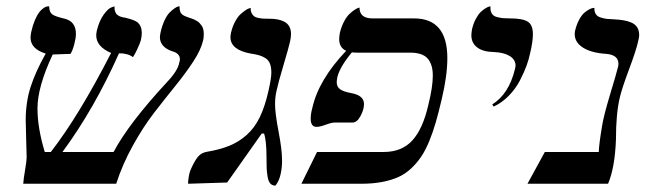

<svg xmlns="http://www.w3.org/2000/svg" viewBox="-20 -579 2047 605"><path d="M620.1 -452.1Q613.3 -421.9 588.9 -384.8Q564.5 -347.7 532.2 -307.9Q500 -268.1 465.8 -223.9Q431.6 -179.7 398.7 -120.4Q365.7 -61 346.2 0H53.2Q54.2 -15.6 59.1 -43.7Q64 -71.8 64 -84Q64 -94.2 62.5 -138.2Q61 -182.1 61 -200.2Q61 -256.8 76.4 -304.9Q91.8 -353 124 -410.2Q76.2 -424.8 76.2 -460.9Q76.2 -465.3 78.1 -477.1Q83 -499 89.8 -515.1Q96.7 -531.2 102.8 -539.3Q108.9 -547.4 115.5 -552.2Q122.1 -557.1 125.7 -558.1Q129.4 -559.1 132.8 -559.1H134.8Q135.3 -541 144.5 -533.9Q153.8 -526.9 184.1 -520Q219.2 -511.2 219.2 -472.2Q219.2 -459 213.9 -439Q208.5 -418.9 202.1 -409.2Q187.5 -409.2 170.7 -408.2Q153.8 -407.2 146 -407.2Q98.1 -305.2 98.1 -237.8Q98.1 -175.8 121.1 -100.1H140.1Q228 -212.9 330.1 -412.1Q283.2 -432.1 283.2 -467.8Q283.2 -473.1 285.2 -482.9Q293 -514.2 306.9 -533.2Q320.8 -552.2 331.1 -555.7L340.8 -559.1Q340.3 -549.3 342.8 -542.5Q345.2 -535.6 350.1 -532Q355 -528.3 358.9 -526.9Q362.8 -525.4 369.1 -523.9Q374 -523.9 376 -522.9Q403.8 -516.1 413.1 -508.8Q426.8 -497.1 426.8 -475.1Q426.8 -465.3 423.8 -452.1Q420.9 -441.9 412.8 -424.6Q404.8 -407.2 398.9 -398.9Q383.3 -411.1 355 -411.1Q276.4 -234.9 176.8 -100.1H337.9Q385.3 -189.5 504.9 -318.8Q540.5 -356 544.9 -381.8Q546.9 -387.7 546.9 -392.1Q546.9 -411.1 522.5 -417.5Q522 -417.5 521.7 -417.7Q521.5 -418 521 -418Q483.9 -431.6 483.9 -461.9Q483.9 -466.3 485.8 -476.1Q490.7 -498.5 498.8 -515.4Q506.8 -532.2 514.9 -540Q522.9 -547.9 530 -552.7Q537.1 -557.6 541.5 -558.6L545.9 -559.1V-554.2Q545.9 -549.8 546.9 -546.4Q547.9 -543 548.6 -540.5Q549.3 -538.1 552 -535.6Q554.7 -533.2 555.9 -532Q557.1 -530.8 561 -529.1Q564.9 -527.3 566.2 -526.9Q567.4 -526.4 572 -524.7Q576.7 -522.9 577.1 -522.9Q578.1 -522.5 583.3 -520.8Q588.4 -519 591.6 -517.6Q594.7 -516.1 599.9 -513.2Q605 -510.3 608.4 -506.8Q611.8 -503.4 615.2 -498.5Q618.7 -493.7 620.4 -486.8Q622.1 -480 622.1 -472.2Q622.1 -459 620.1 -452.1Z M852.1 -295.9Q846.7 -274.9 846.7 -251Q846.7 -222.2 857.7 -164.8Q868.7 -107.4 868.7 -75.2V-64.9Q866.2 -15.1 847.7 5.9Q837.9 5.9 831.8 -0.7Q825.7 -7.3 823.2 -22.2Q820.8 -37.1 820.3 -48.1Q819.8 -59.1 819.8 -81.1Q819.8 -136.2 812 -158.2H804.7L695.8 -3.9L572.8 0V-6.8Q575.2 -33.2 582 -46.9Q592.3 -70.3 602.5 -83.5Q612.8 -96.7 628.9 -100.1Q672.4 -107.4 702.1 -119.4Q731.9 -131.3 757.1 -153.6Q782.2 -175.8 798.8 -210.2Q815.4 -244.6 826.7 -295.9Q835 -333 835 -350.1Q835 -367.2 830.6 -378.4Q826.2 -389.6 816.4 -395.8Q806.6 -401.9 796.6 -404.8Q786.6 -407.7 770 -410.2Q706.1 -421.9 706.1 -461.9Q706.1 -466.3 708 -476.1Q712.4 -495.1 720.5 -510.3Q728.5 -525.4 736.8 -533.2Q745.1 -541 752.7 -546.1Q760.3 -551.3 765.1 -552.7L770 -554.2Q769.5 -544.4 772.9 -537.6Q776.4 -530.8 781.2 -527.3Q786.1 -523.9 795.4 -522.2Q804.7 -520.5 810.3 -520.3Q815.9 -520 826.7 -520Q841.8 -520 853.3 -518.1Q864.7 -516.1 875.2 -511Q885.7 -505.9 891.4 -495.8Q897 -485.8 897 -471.2Q897 -461.4 894 -448.2Q890.1 -430.2 873 -372.8Q856 -315.4 852.1 -295.9Z M1329.6 -248Q1343.8 -304.7 1343.8 -340.8Q1343.8 -376 1327.6 -394.5Q1311.5 -413.1 1272 -413.1H1106.9Q1094.7 -413.1 1088.9 -414.1Q1050.8 -368.2 1043 -335.9Q1041 -324.2 1041 -319.8Q1041 -305.7 1051.5 -297.9Q1062 -290 1088.9 -285.2Q1127 -277.8 1127 -251Q1127 -233.9 1116 -213.4Q1105 -192.9 1090.8 -192.9H1034.7Q1024.9 -192.9 1006.3 -186Q987.8 -179.2 977.5 -179.2Q959 -179.2 959 -205.1Q959 -220.2 963.9 -237.8Q983.4 -327.1 1070.8 -418.9Q1048.8 -428.7 1048.8 -456.1Q1048.8 -461.4 1050.8 -475.1Q1055.7 -495.1 1063.7 -510.5Q1071.8 -525.9 1080.1 -533.9Q1088.4 -542 1095.9 -547.1Q1103.5 -552.2 1107.9 -553.7L1112.8 -555.2Q1112.8 -521 1153.8 -521H1284.7Q1389.6 -521 1389.6 -396Q1389.6 -340.3 1371.6 -265.1Q1361.8 -223.6 1353 -193.1Q1344.2 -162.6 1332.3 -133.5Q1320.3 -104.5 1306.6 -84.5Q1293 -64.5 1274.7 -47.4Q1256.3 -30.3 1233.9 -20.5Q1211.4 -10.7 1182.9 -5.4Q1154.3 0 1118.7 0H929.7L979 -100.1H1189Q1246.1 -100.1 1279.3 -136.5Q1312.5 -172.9 1329.6 -248Z M1535.6 -243.2 1531.2 -250Q1583.5 -282.7 1602.5 -360.8Q1604.5 -368.7 1604.5 -372.1Q1604.5 -391.1 1586.4 -402.3Q1568.4 -413.6 1536.6 -415Q1502.4 -415.5 1483.9 -429.4Q1465.3 -443.4 1465.3 -467.8Q1465.3 -473.1 1467.3 -486.8Q1471.7 -505.4 1479.5 -519.8Q1487.3 -534.2 1494.9 -541.3Q1502.4 -548.3 1509.5 -552.7Q1516.6 -557.1 1521 -558.1L1525.4 -559.1V-554.2Q1525.4 -542.5 1530.5 -535.2Q1535.6 -527.8 1546.6 -525.1Q1557.6 -522.5 1565.4 -521.7Q1573.2 -521 1587.4 -521Q1627 -521 1643.1 -510.7Q1659.2 -500.5 1659.2 -471.2Q1659.2 -448.2 1650.4 -411.1Q1646.5 -392.1 1638.9 -371.3Q1631.3 -350.6 1618.2 -325.2Q1605 -299.8 1583.5 -277.6Q1562 -255.4 1535.6 -243.2Z M1933.1 -272Q1920.9 -221.2 1920.9 -139.2Q1917.5 -50.3 1896 0H1642.1L1696.8 -100.1H1866.7Q1867.7 -126 1877 -181.2Q1881.8 -212.9 1902.3 -281Q1922.9 -349.1 1927.7 -369.1Q1928.7 -373 1928.7 -377.9Q1928.7 -405.8 1891.1 -409.2Q1843.8 -412.1 1817.4 -428.7Q1791 -445.3 1791 -471.2Q1791 -479 1792 -481.9Q1796.9 -502 1804.9 -516.8Q1813 -531.7 1821 -538.6Q1829.1 -545.4 1836.4 -549.3Q1843.8 -553.2 1848.1 -553.7L1853 -554.2Q1852.5 -542.5 1857.2 -534.9Q1861.8 -527.3 1872.6 -523.9Q1883.3 -520.5 1891.8 -519.5Q1900.4 -518.6 1915 -518.1Q1932.1 -517.1 1944.3 -515.1Q1956.5 -513.2 1969 -508.1Q1981.4 -502.9 1987.8 -492.9Q1994.1 -482.9 1994.1 -467.8Q1994.1 -461.9 1990.7 -448.2Q1984.4 -419.9 1962.2 -360.6Q1939.9 -301.3 1933.1 -272Z"/></svg>

Font: Common Serif SemiBold
Style: Italic
Weight: 600
Italic angle: -12°
Designer: Philipp H. Poll, Khaled Hosny
Foundry: Stefan Peev, Context Ltd.
Version: Version 1.026